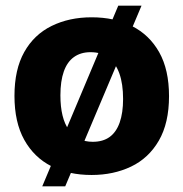

<svg xmlns="http://www.w3.org/2000/svg" viewBox="-20 -603 646 677"><path d="M129 54 397 -583H479L210 54ZM303 14Q222 14 161 -17Q100 -48 65.5 -110Q31 -172 31 -265Q31 -358 65.5 -419.5Q100 -481 162 -511.5Q224 -542 303 -542Q384 -542 445.5 -511Q507 -480 541.5 -418.5Q576 -357 576 -264Q576 -169 540 -107Q504 -45 442 -15.5Q380 14 303 14ZM307 -103Q343 -103 366.5 -120Q390 -137 402 -171Q414 -205 414 -254Q414 -307 401 -343.5Q388 -380 363 -399.5Q338 -419 299 -419Q265 -419 241 -402Q217 -385 205 -351Q193 -317 193 -267Q193 -186 223 -144.5Q253 -103 307 -103Z"/></svg>

Font: Bricolage Grotesque 24pt ExtraBold
Style: Regular
Weight: 800
Designer: Mathieu Triay
Foundry: Atelier Triay
Version: Version 1.001;gftools[0.9.33.dev8+g029e19f]